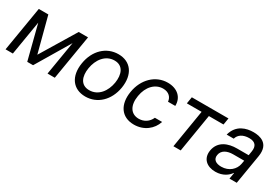

<svg xmlns="http://www.w3.org/2000/svg" viewBox="31 -1286 2912 2030"><g transform="rotate(30 1486.5 -270.5)"><path d="M349.4 -118.3 237.2 -545.5H120.7L29.8 0H119L188.2 -416.9L294.7 0H365.8L610.8 -410.9L542.3 0H631L721.9 -545.5H608Z M1008.2 11.4C1154.5 11.4 1269.9 -98.4 1297.2 -264.6C1324.9 -437.5 1242.9 -552.6 1091.3 -552.6C944.2 -552.6 828.8 -442.8 802.2 -275.2C774.1 -103.7 856.2 11.4 1008.2 11.4ZM889.2 -264.6C906.6 -375.4 976.6 -474.1 1088.8 -474.1C1195 -474.1 1226.9 -381 1210.2 -275.6C1192.1 -164.1 1122.5 -67.5 1010.7 -67.5C904.1 -67.5 871.8 -159.1 889.2 -264.6Z M1601.6 11.4C1724.1 11.4 1816.1 -63.6 1847.3 -162.6H1758.9C1733.3 -103 1679 -67.8 1615.1 -67.8C1517.8 -67.8 1467.7 -148.1 1489 -272.7C1508.5 -394.5 1585.9 -473.7 1682.2 -473.7C1753.9 -473.7 1790.5 -429 1794.4 -378.9H1883.2C1886.7 -483.3 1811.1 -552.6 1693.9 -552.6C1544.4 -552.6 1426.1 -436.1 1399.5 -269.9C1372.2 -106.5 1446.7 11.4 1601.6 11.4Z M1975.5 -463.8H2155.5L2079.2 0H2168L2244.3 -463.8H2422.9L2436.4 -545.5H1989Z M2596.2 12.4C2690.3 12.4 2748.6 -37.3 2772 -73.9H2776.3L2763.5 0H2852.3L2912.3 -360.1C2940.3 -529.8 2814.3 -552.6 2740.4 -552.6C2654.1 -552.6 2540.8 -522.7 2505.3 -388.1H2591.3C2605.8 -441.1 2655.2 -475.5 2732.6 -475.5C2807.2 -475.5 2834.9 -434.7 2824.2 -368.3L2815.7 -315.7H2672.9C2571 -315.7 2458.8 -279.5 2437.5 -154.5C2420.5 -47.9 2492.5 12.4 2596.2 12.4ZM2526.6 -151.3C2536.2 -213.4 2595.9 -241.8 2669.4 -241.8H2804L2795.8 -197.1C2783 -128.9 2720.2 -65 2623.6 -65C2558.2 -65 2516.7 -94.5 2526.6 -151.3Z"/></g></svg>

Font: Margiela Sans Text
Style: Italic
Weight: 400
Italic angle: -9.39999°
Designer: Stefan Endress, Andreas Faust
Version: Version 1.100;FEAKit 1.0